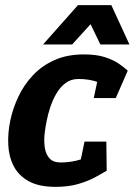

<svg xmlns="http://www.w3.org/2000/svg" viewBox="-20 -720 524 748"><path d="M196.7 8Q131.7 8 92 -14Q52.3 -36 33.3 -73Q14.3 -110 12.2 -156Q10 -202 20 -250Q30 -298 51.8 -344Q73.7 -390 108.5 -427Q143.3 -464 192.5 -486Q241.7 -508 306.7 -508L286 -412.3Q256 -412.3 235 -396.3Q214 -380.3 199.5 -355.2Q185 -330 175.8 -302.2Q166.7 -274.3 162 -250Q156.7 -225.7 153.7 -197.5Q150.7 -169.3 154.7 -144Q158.7 -118.7 173 -102.8Q187.3 -87 217.3 -87ZM195.7 8 216.3 -87Q257.3 -87 295.8 -99.2Q334.3 -111.3 362.3 -126.3L395.7 -55Q377.7 -44 349.8 -29Q322 -14 284 -3Q246 8 195.7 8ZM414.3 -374Q393 -389 359.8 -400.7Q326.7 -412.3 285.7 -412.3L306.3 -508Q356.7 -508 389.8 -497Q423 -486 443.8 -471.3Q464.7 -456.7 477.7 -444.7ZM309.3 -168.3H394.3L395.7 -55H285.7ZM345.3 -338 367.7 -444 477.7 -444.7 431 -338ZM297 -700H413.7L484.3 -546.7H371ZM400.3 -700 261 -546.7H147.7L283.7 -700Z"/></svg>

Font: Epunda Slab Light
Style: Italic
Weight: 300
Italic angle: -12°
Designer: Simon Atzbach
Foundry: typofactur
Version: Version 1.102